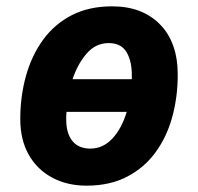

<svg xmlns="http://www.w3.org/2000/svg" viewBox="-20 -576 625 606"><path d="M253 10Q192 10 144.5 -15.5Q97 -41 70.5 -88Q44 -135 44 -200Q44 -272 62 -336.5Q80 -401 116 -450.5Q152 -500 206.5 -528Q261 -556 334 -556Q429 -556 485 -499Q541 -442 541 -340Q541 -271 524 -208Q507 -145 471.5 -96Q436 -47 381.5 -18.5Q327 10 253 10ZM209 -326H396V-340Q396 -384 379 -412Q362 -440 323 -440Q282 -440 253.5 -407Q225 -374 209 -326ZM265 -107Q305 -107 334.5 -138.5Q364 -170 380 -223H190Q189 -215 189 -209Q189 -203 189 -199Q189 -155 208.5 -131Q228 -107 265 -107Z"/></svg>

Font: BC Sans
Style: Bold Italic
Weight: 700
Italic angle: -12°
Designer: Monotype Design Team
Province of B.C.
Foundry: Monotype Imaging Inc.
Version: Version 2.000;GOOG;noto-source:20170915:90ef993387c0